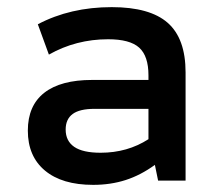

<svg xmlns="http://www.w3.org/2000/svg" viewBox="-20 -506 620 538"><path d="M241 12Q154 12 106 -28Q58 -68 58 -140Q58 -210 104 -246Q150 -282 238 -282H396V-295Q396 -349 370 -372.5Q344 -396 283 -396Q193 -396 117 -353L86 -438Q177 -486 293 -486Q400 -486 450 -442Q500 -398 500 -303V0H423L414 -44Q374 -15 332 -1.5Q290 12 241 12ZM262 -78Q337 -78 396 -116V-201H245Q203 -201 183.5 -186.5Q164 -172 164 -143Q164 -111 188 -94.5Q212 -78 262 -78Z"/></svg>

Font: Sometype Mono SemiBold
Style: Regular
Weight: 600
Designer: Ryoichi Tsunekawa
Foundry: Dharma Type
Version: Version 1.001